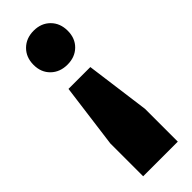

<svg xmlns="http://www.w3.org/2000/svg" viewBox="-238 -573 752 752"><g transform="rotate(-45 138.0 -197.5)"><path d="M146 -362.8Q104 -362.8 77.4 -388.7Q50.8 -414.6 50.8 -456.1Q50.8 -498 77.4 -524.4Q104 -550.8 146 -550.8Q187.5 -550.8 213.9 -524.4Q240.2 -498 240.2 -456.1Q240.2 -414.6 213.9 -388.7Q187.5 -362.8 146 -362.8ZM237.8 155.8H45.9V-25.9L81.1 -293H202.1L237.8 -25.9Z"/></g></svg>

Font: Montserrat-Arabic ExtraBold
Style: Regular
Weight: 800
Designer: Mohamed Gaber
Foundry: Kief Type Foundry
Version: Version 5.008;PS 005.008;hotconv 1.0.88;makeotf.lib2.5.64775